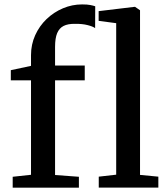

<svg xmlns="http://www.w3.org/2000/svg" viewBox="-20 -850 755 870"><path d="M37.5 0.5V-49L120.5 -58V-486H29V-532L120.5 -551.5V-600Q120.5 -648.5 139.5 -690.5Q158.5 -732.5 191.2 -763.8Q224 -795 265.5 -812.5Q307 -830 352 -830Q376 -830 389.5 -827.2Q403 -824.5 411.5 -821.5L411 -722.5Q401.5 -730 377 -736.2Q352.5 -742.5 319.5 -742Q288 -742.5 268.2 -732.5Q248.5 -722.5 239 -699.8Q229.5 -677 229.5 -637.5V-553H364V-486H229.5V-57L337.5 -49V0.5ZM506.5 -58.5V-745L427 -755.5V-799.5L589.5 -819H592L614.5 -803.5V-57.5L697.5 -49.5V0H427.5V-49.5Z"/></svg>

Font: Merriweather 24pt Medium
Style: Regular
Weight: 500
Designer: Eben Sorkin
Foundry: Eben Sorkin
Version: Version 2.100